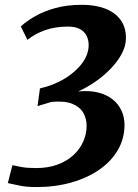

<svg xmlns="http://www.w3.org/2000/svg" viewBox="-20 -768 573 798"><path d="M131 9.5Q88.5 9.5 59.8 3Q31 -3.5 12.5 -7L31.5 -81.5Q46.5 -78 69.5 -73.8Q92.5 -69.5 130.5 -69.5Q180 -69.5 218.8 -83.8Q257.5 -98 284.8 -123Q312 -148 326 -179.8Q340 -211.5 340 -246Q340 -274 326.5 -298.5Q313 -323 281.2 -336.2Q249.5 -349.5 194 -344.5Q185.5 -342 175 -338.8Q164.5 -335.5 154.2 -332.5Q144 -329.5 136 -327L146 -400.5Q203 -413.5 248.8 -441.2Q294.5 -469 321.5 -505.5Q348.5 -542 348.5 -581Q348.5 -601.5 340 -619Q331.5 -636.5 312.5 -647Q293.5 -657.5 262.5 -657.5Q210 -657.5 168 -642.8Q126 -628 94 -602.5L66.5 -658Q87.5 -678 122.8 -698.8Q158 -719.5 207.5 -733.8Q257 -748 321 -748Q375.5 -748 416.5 -732.5Q457.5 -717 480.5 -686.2Q503.5 -655.5 503.5 -610Q503.5 -577 486 -544.5Q468.5 -512 439.8 -482.2Q411 -452.5 375.8 -428.2Q340.5 -404 305 -388Q352 -392.5 387.8 -383.5Q423.5 -374.5 447.8 -355.2Q472 -336 484.8 -308.5Q497.5 -281 497.5 -248.5Q497.5 -192.5 470.2 -145.2Q443 -98 393.8 -63.5Q344.5 -29 277.5 -9.8Q210.5 9.5 131 9.5Z"/></svg>

Font: Merriweather ExtraBold
Style: Italic
Weight: 800
Italic angle: -7.8°
Version: Version 2.101